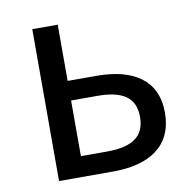

<svg xmlns="http://www.w3.org/2000/svg" viewBox="-66 -610 680 676"><g transform="rotate(-10 274.0 -271.5)"><path d="M92 0H286C415 0 501 -53 501 -173C501 -291 415 -342 286 -342H183V-543H92ZM183 -73V-272H276C368 -272 412 -242 412 -173C412 -104 368 -73 276 -73Z"/></g></svg>

Font: Squished Noto Sans CJK JP Regular
Style: Regular
Weight: 400
Designer: Ryoko NISHIZUKA (kana & ideographs); Paul D. Hunt (Latin, Greek & Cyrillic); Wenlong ZHANG (bopomofo); Sandoll Communica
Foundry: Adobe Systems Incorporated
Version: Version 1.004;PS 1.004;hotconv 1.0.82;makeotf.lib2.5.63406